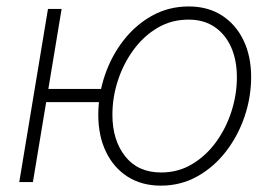

<svg xmlns="http://www.w3.org/2000/svg" viewBox="-20 -567 851 598"><path d="M40 0 129.4 -539.1H171.9L82.5 0ZM112.3 -249 118.7 -290H317.9L311 -249ZM481 11.2Q421.4 11.2 377.7 -16.6Q334 -44.4 310.1 -94.2Q286.1 -144 286.1 -209Q286.1 -272 306.4 -332Q326.7 -392.1 364.3 -440.7Q401.9 -489.3 453.6 -518.1Q505.4 -546.9 567.9 -546.9Q627.4 -546.9 670.9 -519Q714.4 -491.2 738.3 -441.7Q762.2 -392.1 762.2 -327.1Q762.2 -264.2 741.7 -203.9Q721.2 -143.6 683.6 -95Q646 -46.4 594.5 -17.6Q543 11.2 481 11.2ZM481.9 -29.8Q535.2 -29.8 578.6 -55.9Q622.1 -82 653.3 -125.2Q684.6 -168.5 701.2 -220.9Q717.8 -273.4 717.8 -326.2Q717.8 -379.4 700 -419.7Q682.1 -460 648.7 -482.9Q615.2 -505.9 566.9 -505.9Q514.6 -505.9 471.4 -480.7Q428.2 -455.6 396.5 -412.6Q364.7 -369.6 347.4 -316.9Q330.1 -264.2 330.1 -209.5Q330.1 -130.4 369.9 -80.1Q409.7 -29.8 481.9 -29.8Z"/></svg>

Font: Inter 18pt ExtraLight
Style: Italic
Weight: 250
Italic angle: -9.3988°
Designer: Rasmus Andersson
Foundry: rsms
Version: Version 4.001;git-66647c0bb